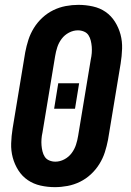

<svg xmlns="http://www.w3.org/2000/svg" viewBox="-20 -763 540 791"><path d="M206 8Q176 8 147 1.5Q118 -5 94.5 -21Q71 -37 55.5 -61.5Q40 -86 32.5 -114Q25 -142 26 -172.5Q27 -203 32 -234L84 -548Q89 -574 97 -599Q105 -624 119.5 -647.5Q134 -671 154.5 -690Q175 -709 199.5 -721Q224 -733 250.5 -738Q277 -743 303 -743Q333 -743 362.5 -736.5Q392 -730 415 -714Q438 -698 453.5 -673.5Q469 -649 476.5 -621Q484 -593 483 -562.5Q482 -532 477 -501L425 -187Q420 -161 412 -136Q404 -111 389.5 -87.5Q375 -64 354.5 -45Q334 -26 309.5 -14Q285 -2 258.5 3Q232 8 206 8ZM208 -97Q227 -97 245 -106.5Q263 -116 275 -132Q287 -148 293 -166.5Q299 -185 302 -204L354 -518Q357 -531 358 -544.5Q359 -558 358 -570.5Q357 -583 354 -595.5Q351 -608 344.5 -618Q338 -628 326 -633Q314 -638 301 -638Q282 -638 264 -628.5Q246 -619 234 -603Q222 -587 216 -568.5Q210 -550 207 -531L155 -217Q152 -204 151 -190.5Q150 -177 151 -164.5Q152 -152 155 -139.5Q158 -127 164.5 -117Q171 -107 183 -102Q195 -97 208 -97ZM203 -315 220 -420H306L289 -315Z"/></svg>

Font: Iosevka SS18 Extrabold
Style: Italic
Weight: 800
Italic angle: -9°
Monospace: yes
Designer: Belleve Invis
Foundry: Belleve Invis
Version: Version 25.1.1; ttfautohint (v1.8.4)